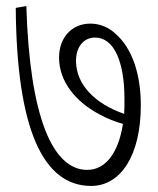

<svg xmlns="http://www.w3.org/2000/svg" viewBox="-20 -651 522 634"><path d="M281 -37C378 -37 445 -137 445 -303C445 -405 417 -491 362 -539C339 -561 310 -573 278 -573C218 -573 175 -528 175 -461C175 -380 232 -313 311 -272C335 -259 360 -249 386 -242C371 -145 328 -90 268 -90C154 -90 78 -264 67 -631L32 -625C35 -225 122 -37 281 -37ZM231 -450C231 -496 256 -527 294 -527C355 -527 391 -451 391 -323C391 -306 391 -290 390 -275C292 -309 231 -373 231 -450Z"/></svg>

Font: Noto Serif Devanagari Condensed Light
Style: Regular
Weight: 300
Width: 3
Designer: Universal Thirst, Indian Type Foundry and the Monotype Design Team
Foundry: Monotype Imaging Inc.
Version: Version 2.004